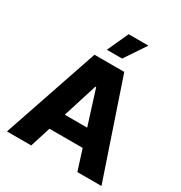

<svg xmlns="http://www.w3.org/2000/svg" viewBox="-210 -1081 1163 1232"><g transform="rotate(30 371.0 -465.5)"><path d="M20.5 0 260.7 -707H481.4L720.7 0H542L494.1 -151.4H248L200.2 0ZM454.1 -278.3 374 -532.2H368.2L288.1 -278.3ZM384.8 -930.7H531.2L426.8 -774.4H313.5Z"/></g></svg>

Font: Pretendard ExtraBold
Style: Regular
Weight: 800
Designer: Base glyphs from Inter by Rasmus Andersson; Hangeul glyphs from Noto Sans CJK(Source Han Sans) by Jang Soo-young and Kan
Foundry: Kil Hyung-jin
Version: Version 1.309